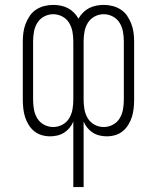

<svg xmlns="http://www.w3.org/2000/svg" viewBox="-20 -548 640 783"><path d="M279 215V-52Q273 -38 263.5 -26.5Q254 -15 241.5 -7Q229 1 214 4.5Q199 8 185 8Q167 8 150 3Q133 -2 119.5 -13Q106 -24 96.5 -39.5Q87 -55 82 -71.5Q77 -88 75 -105.5Q73 -123 73 -141V-379Q73 -398 75.5 -416Q78 -434 84.5 -451Q91 -468 101.5 -483.5Q112 -499 127.5 -509Q143 -519 161 -523.5Q179 -528 197 -528Q212 -528 227.5 -525Q243 -522 256.5 -515Q270 -508 281 -497Q292 -486 300 -472Q308 -486 319 -497Q330 -508 343.5 -515Q357 -522 372.5 -525Q388 -528 403 -528Q421 -528 439 -523.5Q457 -519 472.5 -509Q488 -499 498.5 -483.5Q509 -468 515.5 -451Q522 -434 524.5 -416Q527 -398 527 -379V-141Q527 -123 525 -105.5Q523 -88 518 -71.5Q513 -55 503.5 -39.5Q494 -24 480.5 -13Q467 -2 450 3Q433 8 415 8Q401 8 386 4.5Q371 1 358.5 -7Q346 -15 336.5 -26.5Q327 -38 321 -52V215ZM197 -30Q217 -30 234.5 -39.5Q252 -49 262 -65.5Q272 -82 275.5 -101.5Q279 -121 279 -141V-379Q279 -399 275.5 -418.5Q272 -438 262 -454.5Q252 -471 234.5 -480.5Q217 -490 197 -490Q177 -490 159.5 -480.5Q142 -471 132 -454.5Q122 -438 118.5 -418.5Q115 -399 115 -379V-141Q115 -121 118.5 -101.5Q122 -82 132 -65.5Q142 -49 159.5 -39.5Q177 -30 197 -30ZM403 -30Q423 -30 440.5 -39.5Q458 -49 468 -65.5Q478 -82 481.5 -101.5Q485 -121 485 -141V-379Q485 -399 481.5 -418.5Q478 -438 468 -454.5Q458 -471 440.5 -480.5Q423 -490 403 -490Q383 -490 365.5 -480.5Q348 -471 338 -454.5Q328 -438 324.5 -418.5Q321 -399 321 -379V-141Q321 -121 324.5 -101.5Q328 -82 338 -65.5Q348 -49 365.5 -39.5Q383 -30 403 -30Z"/></svg>

Font: Iosevka Extralight Extended
Style: Regular
Weight: 200
Width: 7
Monospace: yes
Designer: Belleve Invis
Foundry: Belleve Invis
Version: Version 32.5.0; ttfautohint (v1.8.4)